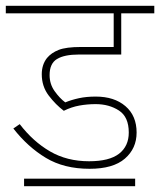

<svg xmlns="http://www.w3.org/2000/svg" viewBox="-20 -642 552 662"><path d="M310 -283Q281 -283 253.5 -278Q226 -273 200 -260Q172 -281 148 -312.5Q124 -344 124 -386Q124 -419 142 -442Q157 -460 182.5 -470Q208 -480 259 -480H372V-596H0V-622H512V-596H398V-454H252Q202 -454 176.5 -438.5Q151 -423 151 -383Q151 -352 168.5 -327.5Q186 -303 205 -289Q227 -298 252.5 -303.5Q278 -309 310 -309Q374 -309 412.5 -276Q451 -243 451 -185Q451 -130 410.5 -95Q370 -60 289 -60Q201 -60 138.5 -97.5Q76 -135 26 -199L48 -214Q94 -154 152.5 -120Q211 -86 287 -86Q357 -86 390.5 -112Q424 -138 424 -185Q424 -239 390 -261Q356 -283 310 -283ZM63 -26H446V0H63Z"/></svg>

Font: Noto Sans SemiCondensed Thin
Style: Regular
Weight: 100
Width: 4
Designer: Monotype Design Team
Foundry: Monotype Imaging Inc.
Version: Version 2.013; ttfautohint (v1.8.4.7-5d5b)